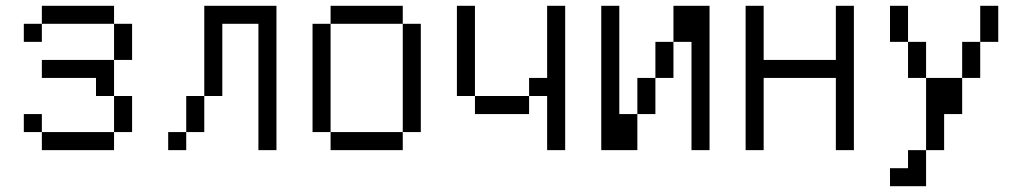

<svg xmlns="http://www.w3.org/2000/svg" viewBox="-20 -520 3540 665"><path d="M125 -62.5V0H375V-62.5ZM125 -62.5V-125H62.5V-62.5ZM375 -62.5H437.5Q437.5 -62.5 437.5 -187.5H375Q375 -187.5 375 -62.5ZM375 -187.5Q375 -187.5 375 -312.5H125V-250H312.5V-187.5ZM375 -312.5H437.5Q437.5 -312.5 437.5 -437.5H375Q375 -437.5 375 -312.5ZM125 -437.5H62.5V-375H125ZM125 -437.5H375V-500H125Z M625 -62.5H562.5V0H625ZM625 -62.5H687.5Q687.5 -62.5 687.5 -187.5H625Q625 -187.5 625 -62.5ZM875 -437.5V0H937.5Q937.5 0 937.5 -500H687.5V-187.5H750Q750 -187.5 750 -437.5Z M1125 -62.5V0H1375V-62.5ZM1125 -62.5Q1125 -62.5 1125 -437.5H1062.5Q1062.5 -437.5 1062.5 -62.5ZM1375 -62.5H1437.5Q1437.5 -62.5 1437.5 -437.5H1375Q1375 -437.5 1375 -62.5ZM1125 -437.5H1375V-500H1125Z M1875 -187.5V0H1937.5Q1937.5 0 1937.5 -500H1875Q1875 -500 1875 -250H1812.5V-187.5H1625V-125H1812.5V-187.5ZM1625 -187.5V-500H1562.5V-187.5Z M2062.5 -500Q2062.5 -500 2062.5 0H2187.5Q2187.5 0 2187.5 -125H2125Q2125 -125 2125 -500ZM2375 -375Q2375 -375 2375 0H2437.5Q2437.5 0 2437.5 -500H2312.5Q2312.5 -500 2312.5 -375H2250Q2250 -375 2250 -250H2187.5Q2187.5 -250 2187.5 -125H2250Q2250 -125 2250 -250H2312.5Q2312.5 -250 2312.5 -375Z M2562.5 -500Q2562.5 -500 2562.5 0H2625Q2625 0 2625 -250H2875Q2875 -250 2875 0H2937.5Q2937.5 0 2937.5 -500H2875V-312.5H2625V-500Z M3125 62.5H3062.5V125H3187.5Q3187.5 125 3187.5 0H3125ZM3187.5 0H3250Q3250 0 3250 -125H3312.5Q3312.5 -125 3312.5 -250H3187.5Q3187.5 -250 3187.5 0ZM3187.5 -250Q3187.5 -250 3187.5 -375H3125Q3125 -375 3125 -250ZM3312.5 -250H3375Q3375 -250 3375 -375H3312.5Q3312.5 -375 3312.5 -250ZM3125 -375Q3125 -375 3125 -500H3062.5Q3062.5 -500 3062.5 -375ZM3375 -375H3437.5Q3437.5 -375 3437.5 -500H3375Q3375 -500 3375 -375Z"/></svg>

Font: Unifont
Style: Regular
Weight: 500
Version: Version 15.1.04